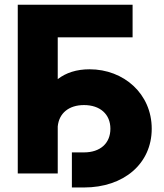

<svg xmlns="http://www.w3.org/2000/svg" viewBox="-20 -748 709 828"><path d="M551.8 -727.5H56.6V0H229V-202.6C234.4 -259.8 276.9 -294.9 342.3 -294.9C411.6 -294.9 456.1 -255.4 456.1 -192.9C456.1 -129.9 412.1 -90.8 342.3 -90.8H290V60.5H342.3C513.7 60.5 634.3 -42 634.3 -192.9C634.3 -343.3 514.2 -449.2 366.2 -449.2C310.1 -449.2 264.2 -434.1 229 -406.7V-586.9H551.8Z"/></svg>

Font: Inter ExtraBold
Style: Regular
Weight: 800
Designer: Rasmus Andersson
Foundry: rsms
Version: Version 4.001;git-9221beed3